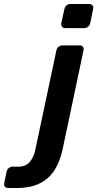

<svg xmlns="http://www.w3.org/2000/svg" viewBox="-162 -746 484 956"><path d="M-122 190Q-133 190 -138 183Q-143 176 -141 166L-129 108Q-127 98 -118.5 91Q-110 84 -100 84H-72Q-33 84 -13 59.5Q7 35 14 -1L119 -496Q121 -506 129.5 -513Q138 -520 149 -520H235Q246 -520 251 -513Q256 -506 254 -496L149 1Q136 60 109 102Q82 144 36 167Q-10 190 -77 190ZM163 -606Q152 -606 147 -613Q142 -620 143 -630L159 -702Q161 -712 169 -719Q177 -726 188 -726H283Q293 -726 298.5 -719Q304 -712 302 -702L287 -630Q285 -620 276.5 -613Q268 -606 258 -606Z"/></svg>

Font: Rubik Medium
Style: Italic
Weight: 500
Italic angle: -12°
Designer: Hubert and Fischer
Foundry: Hubert and Fischer
Version: Version 2.300;gftools[0.9.30]